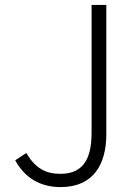

<svg xmlns="http://www.w3.org/2000/svg" viewBox="-20 -749 557 782"><path d="M227 13C362 13 413 -82 413 -202V-729H353V-208C353 -91 311 -41 225 -41C165 -41 123 -65 87 -126L42 -96C81 -25 143 13 227 13Z"/></svg>

Font: Noto Sans CJK KR Light
Style: Regular
Weight: 300
Designer: Ryoko NISHIZUKA (kana & ideographs); Paul D. Hunt (Latin, Greek & Cyrillic); Wenlong ZHANG (bopomofo); Sandoll Communica
Foundry: Adobe Systems Incorporated
Version: Version 1.004;PS 1.004;hotconv 1.0.82;makeotf.lib2.5.63406